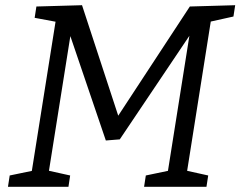

<svg xmlns="http://www.w3.org/2000/svg" viewBox="-20 -718 924 738"><path d="M877.3 -654.5 778.3 -632.5 792.3 -648.9 697.4 -49.2 690 -63.5 780.3 -43.5 773.6 0H533.8L540.5 -43.5L641.1 -64.5L623.1 -45.8L712.3 -607.7L724.7 -605.3L440.4 -182.3L386.8 -178L240.7 -607.7L255.1 -608.7L166.2 -49.2L159.5 -63.5L249.7 -43.5L243.1 0H10.6L17.3 -43.5L117.3 -64.2L100.5 -49.2L195.5 -647.2L206.2 -632.2L113.2 -649.5L119.9 -693L295.3 -698L439 -259.4H425.3L709.7 -693L884 -698Z"/></svg>

Font: Bitter Thin
Style: Italic
Weight: 100
Italic angle: -9°
Designer: Sol Matas, and Bitter project Authors
Foundry: Sol Matas
Version: Version 2.002